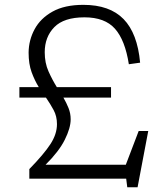

<svg xmlns="http://www.w3.org/2000/svg" viewBox="-20 -737 690 792"><path d="M438 -377.5V-334.5H241.5Q254 -313 262.8 -291Q271.5 -269 271.5 -245Q271.5 -209 247.2 -160.5Q223 -112 168 -57.5H499L552 -196.5H591.5L547.5 35.5H505L500.5 0H101V-39.5Q161.5 -101.5 188.2 -142.8Q215 -184 215 -225Q215 -257.5 201.2 -283Q187.5 -308.5 169.5 -334.5H60V-377.5H140Q123 -405 110.5 -439Q98 -473 98 -520Q98.5 -571.5 122.8 -616.5Q147 -661.5 196.8 -689.2Q246.5 -717 324 -717Q432.5 -717 489.8 -658.2Q547 -599.5 558 -478.5L511.5 -472Q496 -571.5 454.2 -618.5Q412.5 -665.5 328.5 -665.5Q243.5 -665.5 204 -625Q164.5 -584.5 164.5 -521.5Q164.5 -477.5 180 -442.8Q195.5 -408 214.5 -377.5Z"/></svg>

Font: Newsreader Caption Light
Style: Regular
Weight: 300
Designer: Hugues Gentile
Foundry: Production Type
Version: Version 1.001